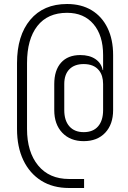

<svg xmlns="http://www.w3.org/2000/svg" viewBox="-20 -760 640 959"><path d="M325 179Q244 179 186 142.5Q128 106 96.5 40Q65 -26 65 -116V-445Q65 -582 131 -661Q197 -740 315 -740Q386 -740 437.5 -709Q489 -678 517 -620.5Q545 -563 545 -485V-210Q545 -139 505.5 -97Q466 -55 398 -55Q331 -55 291 -97Q251 -139 251 -210V-340Q251 -409 285 -447Q319 -485 381 -485Q427 -485 456.5 -465Q486 -445 493 -410H495V-485Q495 -583 447 -639.5Q399 -696 315 -696Q218 -696 166.5 -630Q115 -564 115 -445V-116Q115 -1 170.5 66.5Q226 134 325 134H400V179ZM398 -100Q445 -100 470 -129Q495 -158 495 -210V-340Q495 -383 474 -409L473 -410Q448 -440 398 -440Q352 -440 326.5 -414Q301 -388 301 -340V-210Q301 -158 326.5 -129Q352 -100 398 -100Z"/></svg>

Font: JetBrains Mono NL Thin
Style: Regular
Weight: 100
Monospace: yes
Designer: Philipp Nurullin, Konstantin Bulenkov
Foundry: JetBrains
Version: Version 2.305; ttfautohint (v1.8.4.7-5d5b)